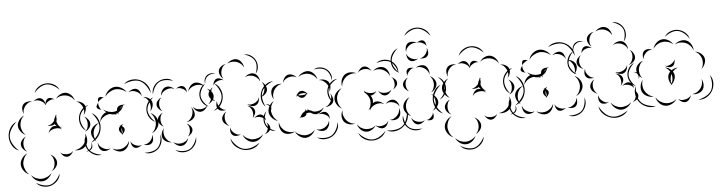

<svg xmlns="http://www.w3.org/2000/svg" viewBox="-160 -1181 6679 1782"><g transform="rotate(-5 3179.5 -290.5)"><path d="M175 -580Q186 -615 219 -637Q252 -659 289 -660Q326 -662 360.5 -643Q395 -624 409 -590Q384 -617 351.5 -634Q319 -651 289 -650Q260 -649 228.5 -629Q197 -609 175 -580ZM369 -510Q383 -533 411 -547.5Q439 -562 466 -557Q493 -552 514.5 -528.5Q536 -505 540 -478Q527 -502 505.5 -515.5Q484 -529 462 -533Q440 -537 415 -532Q390 -527 369 -510ZM159 -505Q172 -519 193.5 -526Q215 -533 232 -525Q246 -519 255.5 -503Q265 -487 267 -471Q268 -485 274 -498.5Q280 -512 291 -518Q304 -526 323 -521Q342 -516 353 -505Q339 -511 326 -507Q313 -503 302 -497Q291 -491 281 -482.5Q271 -474 268 -459Q262 -476 249 -486.5Q236 -497 222 -503Q209 -509 192.5 -511Q176 -513 159 -505ZM60 -397Q48 -415 47.5 -440.5Q47 -466 60 -483Q73 -500 98 -505.5Q123 -511 143 -505Q122 -504 105.5 -493Q89 -482 79 -469Q68 -455 61.5 -436.5Q55 -418 60 -397ZM552 -467Q575 -469 598.5 -457Q622 -445 631 -425Q640 -405 633 -379.5Q626 -354 610 -338Q620 -358 618.5 -378.5Q617 -399 609 -415Q602 -431 588 -446Q574 -461 552 -467ZM60 -201Q33 -211 13.5 -237Q-6 -263 -6 -291Q-6 -319 13.5 -345Q33 -371 60 -381Q38 -363 28 -338.5Q18 -314 18 -291Q18 -268 28 -243.5Q38 -219 60 -201ZM273 -197Q276 -217 291 -236Q306 -255 326 -259Q339 -261 354 -256Q342 -265 336 -277Q322 -267 302.5 -265Q283 -263 268 -268Q287 -269 302 -278.5Q317 -288 327 -301Q329 -304 331 -306Q334 -327 347 -346Q348 -355 346 -365Q350 -359 352 -352Q357 -357 362 -361Q357 -353 355 -345Q361 -321 353 -300Q354 -296 356 -292Q360 -276 370.5 -261Q381 -246 400 -238Q390 -238 380 -242Q392 -232 398 -221Q383 -234 364.5 -236Q346 -238 331 -235Q315 -232 298.5 -223.5Q282 -215 273 -197ZM685 -349Q723 -331 742.5 -289.5Q762 -248 757 -205Q753 -162 726 -125.5Q699 -89 658 -78Q693 -102 718.5 -137Q744 -172 747 -206Q751 -240 733 -279Q715 -318 685 -349ZM-15 -61Q-55 -75 -77.5 -114Q-100 -153 -100 -195Q-100 -237 -77.5 -276Q-55 -315 -15 -329Q-47 -302 -68.5 -265.5Q-90 -229 -90 -195Q-90 -161 -68.5 -124.5Q-47 -88 -15 -61ZM612 -322Q633 -314 649.5 -293.5Q666 -273 665 -251Q665 -229 648 -209Q631 -189 611 -182Q628 -196 634.5 -215Q641 -234 641 -252Q642 -269 635.5 -288.5Q629 -308 612 -322ZM60 -45Q39 -53 22.5 -73Q6 -93 6 -115Q6 -137 22.5 -157Q39 -177 60 -185Q43 -171 36.5 -152Q30 -133 30 -115Q30 -97 36.5 -78Q43 -59 60 -45ZM608 -166Q623 -142 623.5 -109Q624 -76 607 -54Q590 -31 558.5 -21.5Q527 -12 500 -20Q528 -22 551 -36Q574 -50 588 -68Q601 -86 607.5 -112Q614 -138 608 -166ZM658 -78Q666 -66 666.5 -49Q667 -32 658 -20Q649 -8 633.5 -2Q618 4 603 0Q618 -1 630.5 -8.5Q643 -16 650 -26Q657 -35 659.5 -49.5Q662 -64 658 -78ZM61 168Q32 157 11 129Q-10 101 -11 70Q-11 39 10 10.5Q31 -18 60 -29Q36 -9 24.5 18Q13 45 13 70Q14 94 25.5 121Q37 148 61 168ZM484 -15Q478 3 461.5 18.5Q445 34 426 35Q407 36 389 21Q371 6 364 -11Q376 3 393 7Q410 11 425 11Q440 11 456.5 5.5Q473 0 484 -15ZM269 1Q292 10 309.5 32Q327 54 327 78Q327 102 309.5 124.5Q292 147 269 155Q288 140 295.5 119Q303 98 303 78Q303 59 295.5 38Q288 17 269 1ZM266 172Q256 200 229 221Q202 242 172 242Q142 243 114.5 223Q87 203 76 175Q96 198 122 208.5Q148 219 172 218Q195 218 221 206.5Q247 195 266 172ZM341 184Q339 221 312 250Q285 279 249 290Q214 300 175.5 290Q137 280 115 250Q146 271 182 279.5Q218 288 247 280Q275 272 300.5 245Q326 218 341 184Z M1008 -589Q1036 -619 1079.5 -625Q1123 -631 1161 -614Q1199 -598 1224.5 -563Q1250 -528 1248 -487Q1236 -526 1211.5 -559Q1187 -592 1157 -605Q1127 -618 1086 -613Q1045 -608 1008 -589ZM826 -488Q833 -519 859.5 -543.5Q886 -568 918 -572Q949 -576 980.5 -558.5Q1012 -541 1027 -513Q1004 -534 975 -543Q946 -552 920 -549Q895 -545 869 -529.5Q843 -514 826 -488ZM1043 -511Q1056 -526 1078.5 -534Q1101 -542 1120 -536Q1139 -529 1150.5 -507.5Q1162 -486 1162 -466Q1155 -485 1140.5 -496Q1126 -507 1111 -513Q1096 -519 1078 -520Q1060 -521 1043 -511ZM757 -440Q754 -450 755 -465Q756 -480 765 -486Q773 -493 788 -490Q803 -487 811 -481Q801 -483 793.5 -477.5Q786 -472 779 -467Q772 -462 765 -456.5Q758 -451 757 -440ZM1174 -456Q1197 -457 1221 -443Q1245 -429 1254 -408Q1262 -386 1254 -359.5Q1246 -333 1228 -318Q1239 -338 1238.5 -359.5Q1238 -381 1231 -399Q1225 -416 1210.5 -432.5Q1196 -449 1174 -456ZM781 -373Q770 -373 756 -379Q742 -385 738 -395Q734 -406 741.5 -419.5Q749 -433 757 -440Q752 -430 754.5 -421Q757 -412 760 -403Q764 -395 767.5 -386Q771 -377 781 -373ZM622 -191Q589 -209 574.5 -246.5Q560 -284 566 -321Q572 -358 598 -388.5Q624 -419 661 -426Q628 -407 604 -378Q580 -349 576 -319Q571 -289 584 -254Q597 -219 622 -191ZM759 -259Q760 -286 777.5 -311Q795 -336 820 -344L822 -345Q806 -357 797 -373Q819 -355 846 -347Q857 -347 869 -343Q884 -342 899 -344Q911 -346 923 -351Q922 -370 932 -383Q940 -393 954.5 -397.5Q969 -402 984 -401Q985 -403 985 -404V-401Q993 -401 1001 -398Q991 -398 983 -395Q971 -354 933 -332Q932 -322 934 -313Q929 -319 927 -328Q917 -323 908 -321Q914 -316 918 -310Q909 -316 899 -320Q877 -317 854 -326Q840 -325 827 -321Q807 -315 788 -299.5Q769 -284 759 -259ZM951 -368Q949 -366 948 -364Q965 -376 977 -392Q969 -387 962.5 -381Q956 -375 951 -368ZM1228 -302Q1256 -292 1276 -265Q1296 -238 1296 -208Q1296 -179 1276 -152Q1256 -125 1228 -115Q1251 -134 1261.5 -159.5Q1272 -185 1272 -208Q1272 -232 1261.5 -257.5Q1251 -283 1228 -302ZM710 -84Q688 -98 674.5 -126Q661 -154 666 -180Q672 -206 695.5 -226.5Q719 -247 745 -250Q722 -238 708 -217Q694 -196 690 -175Q685 -154 689.5 -129.5Q694 -105 710 -84ZM962 -125Q958 -127 955 -129Q951 -126 946 -123Q950 -127 952 -132Q940 -140 932 -153Q924 -166 925 -178Q926 -193 941 -206Q937 -211 931 -214Q938 -213 945 -210Q957 -220 971 -224Q960 -217 955 -204Q964 -199 970.5 -191.5Q977 -184 978 -175Q980 -164 973.5 -152Q967 -140 957 -131Q959 -128 962 -125ZM949 -176Q948 -167 948.5 -156.5Q949 -146 954 -137Q957 -145 956.5 -154Q956 -163 954 -171Q954 -175 953 -179.5Q952 -184 950 -188Q950 -183 949 -176ZM747 44Q712 53 676.5 36Q641 19 621 -11Q600 -41 598 -80Q596 -119 618 -149Q608 -114 610.5 -77.5Q613 -41 629 -17Q645 8 678 24Q711 40 747 44ZM1228 -99Q1236 -81 1233.5 -58Q1231 -35 1218 -22Q1204 -9 1181 -8Q1158 -7 1140 -15Q1159 -13 1174.5 -21Q1190 -29 1201 -39Q1212 -50 1220.5 -65Q1229 -80 1228 -99ZM1303 -95Q1317 -63 1308 -27Q1299 9 1274 34Q1249 58 1212.5 66.5Q1176 75 1144 60Q1179 63 1213 54.5Q1247 46 1267 27Q1287 7 1296.5 -26.5Q1306 -60 1303 -95ZM833 -8Q818 6 794 11Q770 16 752 6Q734 -4 725 -27Q716 -50 719 -70Q723 -50 736 -36.5Q749 -23 764 -15Q778 -7 796 -3.5Q814 0 833 -8ZM1009 -62Q1008 -35 991.5 -9.5Q975 16 950 25Q925 34 895.5 24.5Q866 15 849 -6Q872 8 897 9Q922 10 942 3Q962 -4 980.5 -20.5Q999 -37 1009 -62ZM1125 -15Q1113 -2 1092.5 5Q1072 12 1056 6Q1040 -1 1031 -20.5Q1022 -40 1022 -57Q1028 -41 1040 -31.5Q1052 -22 1065 -17Q1078 -11 1093.5 -9Q1109 -7 1125 -15Z M1268 -473Q1263 -508 1282 -541Q1301 -574 1333 -590Q1364 -607 1402 -605.5Q1440 -604 1466 -580Q1433 -593 1397.5 -594Q1362 -595 1337 -582Q1312 -568 1293.5 -538Q1275 -508 1268 -473ZM1597 -470Q1600 -494 1618 -516.5Q1636 -539 1660 -545Q1684 -550 1710 -538Q1736 -526 1749 -505Q1729 -520 1706.5 -523Q1684 -526 1665 -521Q1646 -517 1627 -504.5Q1608 -492 1597 -470ZM1343 -453Q1342 -475 1354.5 -497.5Q1367 -520 1387 -528Q1407 -537 1431.5 -529Q1456 -521 1470 -505Q1451 -515 1431.5 -514Q1412 -513 1396 -506Q1380 -500 1365 -487Q1350 -474 1343 -453ZM1486 -505Q1498 -517 1518 -523.5Q1538 -530 1553 -523Q1569 -516 1577 -497Q1585 -478 1584 -461Q1579 -477 1567.5 -486.5Q1556 -496 1543 -501Q1531 -507 1516 -509.5Q1501 -512 1486 -505ZM1842 -525Q1878 -508 1896.5 -469Q1915 -430 1911 -390Q1907 -350 1881.5 -315.5Q1856 -281 1818 -271Q1851 -294 1874.5 -326.5Q1898 -359 1901 -391Q1904 -423 1887 -459.5Q1870 -496 1842 -525ZM1773 -481Q1794 -473 1811 -452.5Q1828 -432 1828 -409Q1828 -386 1811 -365.5Q1794 -345 1773 -337Q1790 -352 1797 -371.5Q1804 -391 1804 -409Q1804 -427 1797 -446.5Q1790 -466 1773 -481ZM1268 -218Q1234 -230 1214.5 -263Q1195 -296 1195 -332Q1195 -367 1214.5 -400Q1234 -433 1268 -445Q1241 -422 1223 -391Q1205 -360 1205 -332Q1205 -303 1223 -272Q1241 -241 1268 -218ZM1343 -310Q1324 -317 1308.5 -335Q1293 -353 1293 -374Q1293 -394 1308.5 -412Q1324 -430 1343 -437Q1328 -424 1322.5 -407Q1317 -390 1317 -374Q1317 -357 1322.5 -340Q1328 -323 1343 -310ZM1761 -325Q1754 -305 1734.5 -289Q1715 -273 1694 -273Q1673 -273 1653.5 -289Q1634 -305 1627 -325Q1640 -309 1658.5 -303Q1677 -297 1694 -297Q1711 -297 1729 -303Q1747 -309 1761 -325ZM1610 -323Q1627 -308 1635 -282.5Q1643 -257 1635 -236Q1626 -215 1603 -202.5Q1580 -190 1557 -190Q1578 -197 1592 -212.5Q1606 -228 1612 -245Q1619 -262 1620 -282.5Q1621 -303 1610 -323ZM1343 -166Q1324 -173 1308.5 -191.5Q1293 -210 1293 -230Q1293 -250 1308.5 -268.5Q1324 -287 1343 -294Q1328 -281 1322.5 -263.5Q1317 -246 1317 -230Q1317 -214 1322.5 -196.5Q1328 -179 1343 -166ZM1557 -174Q1575 -168 1590 -150.5Q1605 -133 1605 -115Q1605 -96 1590 -78.5Q1575 -61 1557 -55Q1571 -67 1576 -83.5Q1581 -100 1581 -115Q1581 -130 1576 -146Q1571 -162 1557 -174ZM1403 -15Q1379 -13 1354.5 -26Q1330 -39 1321 -60Q1312 -81 1319 -107.5Q1326 -134 1343 -150Q1333 -130 1334.5 -108.5Q1336 -87 1343 -70Q1351 -53 1365.5 -37.5Q1380 -22 1403 -15ZM1632 -43Q1636 -8 1616 24.5Q1596 57 1564 74Q1532 90 1494 87Q1456 84 1430 60Q1463 74 1498.5 76Q1534 78 1560 65Q1585 52 1604.5 22Q1624 -8 1632 -43ZM1557 -39Q1553 -17 1536 3Q1519 23 1497 26Q1475 30 1452 17Q1429 4 1418 -15Q1435 -1 1455 2.5Q1475 6 1493 3Q1510 0 1528 -10Q1546 -20 1557 -39Z M2141 -767Q2174 -771 2204 -752Q2234 -733 2248 -704Q2263 -674 2260 -639Q2257 -604 2234 -580Q2247 -610 2249 -643Q2251 -676 2240 -699Q2228 -723 2200.5 -741.5Q2173 -760 2141 -767ZM1981 -695Q1996 -715 2023 -725.5Q2050 -736 2074 -728Q2098 -721 2114.5 -696.5Q2131 -672 2132 -647Q2122 -670 2104 -684.5Q2086 -699 2067 -705Q2048 -711 2025 -709.5Q2002 -708 1981 -695ZM1933 -560Q1915 -572 1903.5 -595.5Q1892 -619 1897 -640Q1902 -661 1922.5 -676.5Q1943 -692 1965 -695Q1945 -685 1934.5 -668Q1924 -651 1920 -634Q1916 -618 1918 -598Q1920 -578 1933 -560ZM1760 -530Q1753 -549 1759.5 -570Q1766 -591 1781 -604Q1797 -617 1819 -619.5Q1841 -622 1858 -612Q1815 -619 1788 -596Q1760 -573 1760 -530ZM2132 -556Q2147 -574 2173 -582.5Q2199 -591 2220 -583Q2242 -575 2255.5 -551.5Q2269 -528 2269 -505Q2261 -527 2245 -540.5Q2229 -554 2212 -561Q2194 -567 2173 -567.5Q2152 -568 2132 -556ZM1834 -504Q1834 -521 1843 -540Q1852 -559 1867 -565Q1883 -571 1902.5 -564Q1922 -557 1933 -545Q1918 -552 1903.5 -550Q1889 -548 1876 -543Q1864 -538 1851.5 -529Q1839 -520 1834 -504ZM1773 -315Q1741 -325 1720 -355Q1699 -385 1697 -419Q1695 -452 1712 -484Q1729 -516 1760 -530Q1736 -507 1721 -476.5Q1706 -446 1707 -419Q1709 -392 1727.5 -364Q1746 -336 1773 -315ZM2284 -498Q2303 -487 2316 -464.5Q2329 -442 2326 -420Q2322 -398 2302.5 -381Q2283 -364 2261 -360Q2280 -371 2289.5 -389Q2299 -407 2302 -424Q2305 -441 2301.5 -461Q2298 -481 2284 -498ZM1839 -360Q1819 -365 1801.5 -382.5Q1784 -400 1782 -420Q1780 -440 1794.5 -460Q1809 -480 1827 -489Q1813 -475 1809 -456.5Q1805 -438 1806 -422Q1808 -406 1815 -389Q1822 -372 1839 -360ZM1933 -270Q1915 -263 1892.5 -266Q1870 -269 1858 -284Q1845 -298 1845.5 -321Q1846 -344 1855 -360Q1852 -341 1859 -326Q1866 -311 1876 -299Q1886 -288 1900 -279Q1914 -270 1933 -270ZM2246 -360Q2248 -340 2238 -318Q2228 -296 2210 -288Q2193 -279 2169.5 -285Q2146 -291 2132 -305Q2150 -297 2168 -300Q2186 -303 2200 -309Q2214 -316 2227.5 -328.5Q2241 -341 2246 -360ZM2301 -290Q2314 -292 2327 -286.5Q2340 -281 2346 -270Q2353 -259 2351 -244.5Q2349 -230 2341 -221Q2346 -232 2344.5 -244Q2343 -256 2338 -265Q2333 -273 2323.5 -280.5Q2314 -288 2301 -290ZM2132 -290Q2151 -289 2171 -277Q2191 -265 2197 -246Q2203 -228 2194 -206.5Q2185 -185 2170 -173Q2180 -189 2179.5 -206.5Q2179 -224 2175 -239Q2170 -254 2160 -268Q2150 -282 2132 -290ZM1949 -120Q1929 -125 1910.5 -142.5Q1892 -160 1889 -181Q1886 -202 1900 -223.5Q1914 -245 1933 -254Q1918 -239 1914.5 -220Q1911 -201 1913 -184Q1915 -167 1923.5 -149.5Q1932 -132 1949 -120ZM2186 -170Q2196 -184 2216 -193.5Q2236 -203 2252 -198Q2269 -193 2280.5 -174.5Q2292 -156 2293 -138Q2286 -154 2272.5 -162.5Q2259 -171 2246 -175Q2232 -179 2216.5 -179.5Q2201 -180 2186 -170ZM2293 -122Q2308 -113 2318.5 -94.5Q2329 -76 2325 -59Q2321 -42 2303.5 -29.5Q2286 -17 2269 -15Q2285 -23 2292 -37Q2299 -51 2302 -64Q2305 -78 2304.5 -93.5Q2304 -109 2293 -122ZM2049 -31Q2033 -22 2010 -21Q1987 -20 1973 -31Q1958 -43 1954 -65.5Q1950 -88 1956 -105Q1957 -87 1966.5 -73Q1976 -59 1988 -50Q1999 -41 2014.5 -34.5Q2030 -28 2049 -31ZM2254 -15Q2242 12 2213.5 31Q2185 50 2155 48Q2125 46 2099 24Q2073 2 2064 -27Q2082 -3 2107 10Q2132 23 2156 24Q2180 25 2206.5 16Q2233 7 2254 -15ZM2215 60Q2191 96 2147.5 110Q2104 124 2062 114Q2020 104 1986.5 72.5Q1953 41 1948 -2Q1968 37 1999 67Q2030 97 2064 104Q2098 112 2139 99Q2180 86 2215 60Z M2774 -571Q2799 -589 2832.5 -586.5Q2866 -584 2891 -566Q2917 -548 2929.5 -517Q2942 -486 2934 -456Q2932 -487 2919 -515Q2906 -543 2885 -558Q2865 -572 2834.5 -575.5Q2804 -579 2774 -571ZM2626 -515Q2641 -538 2670 -552Q2699 -566 2727 -561Q2754 -555 2775.5 -530.5Q2797 -506 2801 -478Q2787 -503 2765.5 -518Q2744 -533 2722 -537Q2700 -542 2674 -537Q2648 -532 2626 -515ZM2481 -474Q2482 -495 2496 -516.5Q2510 -538 2530 -544Q2551 -550 2574 -540.5Q2597 -531 2610 -514Q2592 -525 2572.5 -525.5Q2553 -526 2537 -521Q2521 -516 2505 -505Q2489 -494 2481 -474ZM2301 -267Q2272 -292 2265 -333Q2258 -374 2272 -410Q2286 -447 2318.5 -472.5Q2351 -498 2389 -497Q2353 -484 2322.5 -460Q2292 -436 2281 -407Q2270 -378 2276 -339.5Q2282 -301 2301 -267ZM2814 -470Q2836 -477 2862.5 -470Q2889 -463 2903 -445Q2916 -427 2915 -399.5Q2914 -372 2902 -353Q2907 -375 2901 -395.5Q2895 -416 2883 -431Q2872 -445 2854.5 -457Q2837 -469 2814 -470ZM2383 -329Q2367 -349 2364 -378.5Q2361 -408 2374 -429Q2388 -450 2415.5 -460.5Q2443 -471 2468 -465Q2443 -462 2424 -447.5Q2405 -433 2395 -416Q2384 -399 2379.5 -376Q2375 -353 2383 -329ZM2591 -331Q2593 -341 2599 -352Q2596 -356 2594 -360Q2597 -357 2600 -354Q2607 -366 2617 -374.5Q2627 -383 2638 -384Q2652 -387 2667 -379Q2682 -371 2692 -360Q2694 -362 2696 -365Q2695 -361 2694 -358Q2697 -353 2700 -349Q2696 -352 2692 -354Q2685 -341 2673 -330.5Q2661 -320 2647 -320Q2635 -319 2623 -326.5Q2611 -334 2603 -345Q2596 -339 2591 -331ZM2642 -361Q2634 -359 2625.5 -356.5Q2617 -354 2609 -349Q2618 -345 2627.5 -344Q2637 -343 2646 -344Q2657 -344 2668 -346.5Q2679 -349 2688 -356Q2677 -362 2665 -362Q2653 -362 2642 -361ZM2906 -338Q2921 -323 2928 -299Q2935 -275 2927 -256Q2918 -237 2895.5 -226Q2873 -215 2852 -216Q2872 -222 2885 -236Q2898 -250 2905 -265Q2912 -281 2914 -300Q2916 -319 2906 -338ZM2403 -126Q2374 -133 2350.5 -157.5Q2327 -182 2323 -212Q2320 -241 2337 -270.5Q2354 -300 2380 -313Q2360 -292 2352 -265Q2344 -238 2347 -215Q2350 -191 2364 -167Q2378 -143 2403 -126ZM2374 -35Q2342 -34 2315 -55Q2288 -76 2277 -106Q2266 -135 2272 -168.5Q2278 -202 2302 -223Q2287 -195 2282 -164Q2277 -133 2286 -109Q2295 -85 2319.5 -65Q2344 -45 2374 -35ZM2611 -131Q2612 -136 2614 -140Q2607 -141 2601 -144Q2609 -143 2616 -146Q2631 -181 2663 -195Q2667 -205 2666 -216Q2670 -208 2672 -198Q2676 -199 2681 -200Q2685 -200 2689 -200Q2684 -208 2681 -216Q2689 -206 2700 -200Q2719 -196 2737 -184Q2748 -182 2759 -182Q2778 -182 2799.5 -189.5Q2821 -197 2836 -216Q2828 -194 2807 -176.5Q2786 -159 2763 -158Q2764 -155 2766 -152Q2763 -155 2759 -158Q2734 -158 2711 -176Q2697 -178 2684 -176Q2678 -175 2673 -174Q2671 -160 2664 -153Q2656 -144 2643 -141Q2630 -138 2617 -140Q2614 -136 2611 -131ZM2782 -152Q2795 -164 2816.5 -170Q2838 -176 2854 -168Q2870 -160 2878 -139.5Q2886 -119 2884 -101Q2880 -119 2868 -129.5Q2856 -140 2843 -146Q2830 -153 2814 -156Q2798 -159 2782 -152ZM2551 -15Q2529 1 2498 2.5Q2467 4 2445 -11Q2423 -27 2413 -56.5Q2403 -86 2410 -112Q2413 -85 2427 -64Q2441 -43 2458 -31Q2476 -19 2500.5 -13.5Q2525 -8 2551 -15ZM2874 -88Q2878 -66 2868.5 -41.5Q2859 -17 2840 -5Q2820 6 2794 1.5Q2768 -3 2751 -17Q2772 -10 2792 -13.5Q2812 -17 2828 -26Q2843 -35 2856.5 -50.5Q2870 -66 2874 -88ZM2953 -67Q2961 -31 2942.5 5Q2924 41 2892 61Q2860 80 2820 81Q2780 82 2750 58Q2786 70 2823.5 69Q2861 68 2887 52Q2912 36 2930 3Q2948 -30 2953 -67ZM2735 -14Q2725 13 2698.5 33Q2672 53 2643 53Q2614 52 2587.5 32Q2561 12 2551 -15Q2570 7 2595 17.5Q2620 28 2643 29Q2666 29 2691 18.5Q2716 8 2735 -14Z M3358 -580Q3384 -603 3421.5 -605.5Q3459 -608 3490 -591Q3521 -575 3540 -542.5Q3559 -510 3554 -475Q3547 -510 3528.5 -539.5Q3510 -569 3485 -582Q3461 -595 3426 -594Q3391 -593 3358 -580ZM3182 -506Q3188 -525 3205 -541.5Q3222 -558 3242 -559Q3261 -560 3280 -545.5Q3299 -531 3307 -513Q3293 -527 3276 -531.5Q3259 -536 3243 -535Q3227 -534 3210.5 -528Q3194 -522 3182 -506ZM3323 -511Q3340 -530 3369 -538Q3398 -546 3422 -536Q3445 -527 3460 -501Q3475 -475 3474 -449Q3466 -473 3448.5 -489.5Q3431 -506 3412 -514Q3393 -522 3369.5 -522.5Q3346 -523 3323 -511ZM3024 -391Q3016 -418 3024.5 -449.5Q3033 -481 3055 -498Q3077 -516 3109.5 -516.5Q3142 -517 3166 -502Q3139 -508 3113.5 -500.5Q3088 -493 3070 -480Q3052 -466 3038.5 -442.5Q3025 -419 3024 -391ZM2925 -258Q2897 -278 2887.5 -313.5Q2878 -349 2887 -382Q2896 -415 2923 -440Q2950 -465 2984 -467Q2953 -453 2928.5 -429Q2904 -405 2897 -379Q2889 -353 2897.5 -319.5Q2906 -286 2925 -258ZM3486 -438Q3503 -433 3518.5 -417.5Q3534 -402 3535 -384Q3536 -366 3522.5 -348.5Q3509 -331 3492 -324Q3505 -336 3508.5 -352Q3512 -368 3511 -382Q3510 -397 3505 -412Q3500 -427 3486 -438ZM3005 -188Q2978 -200 2959.5 -228.5Q2941 -257 2943 -287Q2945 -317 2967 -342.5Q2989 -368 3018 -376Q2994 -359 2981 -334Q2968 -309 2967 -285Q2965 -262 2974 -235.5Q2983 -209 3005 -188ZM3263 -146Q3263 -155 3265 -164Q3256 -156 3247 -150Q3265 -171 3270.5 -196Q3276 -221 3273 -243Q3268 -273 3248 -297Q3242 -303 3236 -310Q3228 -317 3218 -323Q3224 -322 3229 -320Q3224 -329 3222 -339Q3232 -323 3247 -317Q3262 -311 3277 -309Q3291 -307 3307.5 -309.5Q3324 -312 3337 -324Q3329 -309 3312.5 -297Q3296 -285 3279 -285Q3293 -267 3296 -247Q3299 -231 3294 -213Q3302 -219 3311 -223Q3332 -230 3357 -221.5Q3382 -213 3397 -196Q3377 -207 3356.5 -206.5Q3336 -206 3319 -200Q3302 -194 3286 -181Q3270 -168 3263 -146ZM3476 -324Q3470 -306 3452 -290.5Q3434 -275 3415 -275Q3395 -275 3377.5 -290.5Q3360 -306 3353 -324Q3365 -309 3382 -304Q3399 -299 3415 -299Q3430 -299 3447 -304Q3464 -309 3476 -324ZM3413 -196Q3425 -213 3447 -223Q3469 -233 3489 -228Q3509 -222 3523 -201.5Q3537 -181 3538 -161Q3530 -179 3514.5 -189.5Q3499 -200 3483 -204Q3467 -209 3448.5 -208.5Q3430 -208 3413 -196ZM3115 -39Q3090 -30 3059.5 -37.5Q3029 -45 3012 -66Q2995 -87 2994.5 -118Q2994 -149 3008 -172Q3003 -146 3010 -122Q3017 -98 3031 -81Q3044 -64 3066 -51.5Q3088 -39 3115 -39ZM3532 -146Q3542 -126 3540 -100.5Q3538 -75 3523 -59Q3508 -43 3482 -40Q3456 -37 3436 -46Q3458 -44 3475.5 -53.5Q3493 -63 3505 -75Q3518 -88 3526 -106Q3534 -124 3532 -146ZM3602 -115Q3616 -76 3600.5 -35Q3585 6 3553 31Q3522 57 3478.5 63.5Q3435 70 3400 49Q3440 57 3481 50.5Q3522 44 3547 24Q3573 3 3587.5 -35.5Q3602 -74 3602 -115ZM3422 -38Q3420 -19 3406.5 0.5Q3393 20 3375 25Q3356 30 3334.5 20Q3313 10 3302 -6Q3318 5 3335.5 5.5Q3353 6 3368 2Q3384 -2 3399 -11Q3414 -20 3422 -38ZM3302 -6Q3289 18 3261.5 33.5Q3234 49 3207 45Q3179 41 3157 18Q3135 -5 3130 -32Q3144 -8 3166 5Q3188 18 3210 21Q3232 24 3257 18Q3282 12 3302 -6ZM3388 52Q3374 90 3337.5 111.5Q3301 133 3261 132Q3221 132 3184.5 110Q3148 88 3135 50Q3160 81 3194.5 101.5Q3229 122 3261 122Q3293 123 3327.5 103Q3362 83 3388 52Z M3639 -808Q3655 -843 3691.5 -861Q3728 -879 3766 -876Q3805 -873 3838 -849Q3871 -825 3881 -788Q3859 -820 3827.5 -842Q3796 -864 3766 -866Q3735 -869 3700.5 -852.5Q3666 -836 3639 -808ZM3749 -735Q3760 -746 3778 -752Q3796 -758 3809 -752Q3823 -746 3830 -728.5Q3837 -711 3836 -696Q3832 -710 3821 -717.5Q3810 -725 3800 -730Q3789 -735 3776 -738Q3763 -741 3749 -735ZM3643 -661Q3638 -680 3644 -704Q3650 -728 3667 -740Q3684 -751 3708.5 -749Q3733 -747 3749 -735Q3730 -740 3712 -734.5Q3694 -729 3681 -720Q3667 -710 3656 -695.5Q3645 -681 3643 -661ZM3563 -473Q3530 -486 3511 -519Q3492 -552 3493 -588Q3493 -624 3513.5 -656Q3534 -688 3568 -700Q3540 -677 3521.5 -646.5Q3503 -616 3503 -588Q3502 -559 3519 -528Q3536 -497 3563 -473ZM3836 -680Q3846 -665 3847 -643Q3848 -621 3837 -606Q3826 -592 3804 -588Q3782 -584 3765 -590Q3783 -591 3796 -600.5Q3809 -610 3818 -621Q3827 -633 3833.5 -647.5Q3840 -662 3836 -680ZM3749 -590Q3735 -577 3713 -571.5Q3691 -566 3674 -575Q3657 -584 3649 -605Q3641 -626 3643 -645Q3647 -627 3659.5 -615Q3672 -603 3685 -596Q3699 -589 3715.5 -586Q3732 -583 3749 -590ZM3718 -505Q3735 -519 3761 -523.5Q3787 -528 3807 -517Q3826 -505 3835.5 -480Q3845 -455 3841 -433Q3837 -455 3823.5 -471Q3810 -487 3795 -496Q3779 -505 3759 -509Q3739 -513 3718 -505ZM3638 -437Q3631 -450 3631 -469Q3631 -488 3641 -498Q3651 -509 3669.5 -510Q3688 -511 3702 -505Q3687 -506 3676.5 -498.5Q3666 -491 3658 -482Q3650 -473 3643 -462.5Q3636 -452 3638 -437ZM3638 -294Q3619 -301 3603.5 -319.5Q3588 -338 3588 -358Q3588 -378 3603.5 -396Q3619 -414 3638 -421Q3623 -408 3617.5 -391Q3612 -374 3612 -358Q3612 -342 3617.5 -324.5Q3623 -307 3638 -294ZM3841 -417Q3863 -409 3880.5 -387Q3898 -365 3898 -342Q3898 -318 3880.5 -296Q3863 -274 3841 -266Q3859 -281 3866.5 -302Q3874 -323 3874 -342Q3874 -361 3866.5 -381.5Q3859 -402 3841 -417ZM3916 -401Q3947 -390 3965 -360Q3983 -330 3983 -298Q3983 -265 3965 -235Q3947 -205 3916 -194Q3941 -215 3957 -243.5Q3973 -272 3973 -298Q3973 -324 3957 -352Q3941 -380 3916 -401ZM3841 -250Q3864 -242 3882 -219.5Q3900 -197 3900 -172Q3900 -148 3882 -125.5Q3864 -103 3841 -95Q3860 -110 3868 -131.5Q3876 -153 3876 -172Q3876 -192 3868 -213Q3860 -234 3841 -250ZM3638 -63Q3612 -72 3592.5 -97.5Q3573 -123 3573 -150Q3573 -178 3592.5 -203.5Q3612 -229 3638 -238Q3617 -220 3607 -196.5Q3597 -173 3597 -150Q3597 -128 3607 -104.5Q3617 -81 3638 -63ZM3841 -79Q3847 -66 3847 -47.5Q3847 -29 3837 -19Q3827 -9 3808.5 -9Q3790 -9 3777 -15Q3791 -14 3801.5 -21Q3812 -28 3820 -36Q3828 -44 3835 -54.5Q3842 -65 3841 -79ZM3730 60Q3701 77 3665 72.5Q3629 68 3603 46Q3576 25 3564 -9Q3552 -43 3563 -75Q3564 -41 3576 -9.5Q3588 22 3609 39Q3630 56 3663 61Q3696 66 3730 60ZM3761 -15Q3750 2 3728.5 12.5Q3707 23 3687 18Q3668 13 3654 -7Q3640 -27 3638 -47Q3647 -29 3662.5 -19.5Q3678 -10 3693 -6Q3709 -2 3727 -2.5Q3745 -3 3761 -15Z M4126 -580Q4137 -615 4170 -637Q4203 -659 4240 -660Q4277 -662 4311.5 -643Q4346 -624 4360 -590Q4335 -617 4302.5 -634Q4270 -651 4240 -650Q4211 -649 4179.5 -629Q4148 -609 4126 -580ZM4320 -510Q4334 -533 4362 -547.5Q4390 -562 4417 -557Q4444 -552 4465.5 -528.5Q4487 -505 4491 -478Q4478 -502 4456.5 -515.5Q4435 -529 4413 -533Q4391 -537 4366 -532Q4341 -527 4320 -510ZM4110 -505Q4123 -519 4144.5 -526Q4166 -533 4183 -525Q4197 -519 4206.5 -503Q4216 -487 4218 -471Q4219 -485 4225 -498.5Q4231 -512 4242 -518Q4255 -526 4274 -521Q4293 -516 4304 -505Q4290 -511 4277 -507Q4264 -503 4253 -497Q4242 -491 4232 -482.5Q4222 -474 4219 -459Q4213 -476 4200 -486.5Q4187 -497 4173 -503Q4160 -509 4143.5 -511Q4127 -513 4110 -505ZM4011 -397Q3999 -415 3998.5 -440.5Q3998 -466 4011 -483Q4024 -500 4049 -505.5Q4074 -511 4094 -505Q4073 -504 4056.5 -493Q4040 -482 4030 -469Q4019 -455 4012.5 -436.5Q4006 -418 4011 -397ZM4503 -467Q4526 -469 4549.5 -457Q4573 -445 4582 -425Q4591 -405 4584 -379.5Q4577 -354 4561 -338Q4571 -358 4569.5 -378.5Q4568 -399 4560 -415Q4553 -431 4539 -446Q4525 -461 4503 -467ZM4011 -201Q3984 -211 3964.5 -237Q3945 -263 3945 -291Q3945 -319 3964.5 -345Q3984 -371 4011 -381Q3989 -363 3979 -338.5Q3969 -314 3969 -291Q3969 -268 3979 -243.5Q3989 -219 4011 -201ZM4224 -197Q4227 -217 4242 -236Q4257 -255 4277 -259Q4290 -261 4305 -256Q4293 -265 4287 -277Q4273 -267 4253.5 -265Q4234 -263 4219 -268Q4238 -269 4253 -278.5Q4268 -288 4278 -301Q4280 -304 4282 -306Q4285 -327 4298 -346Q4299 -355 4297 -365Q4301 -359 4303 -352Q4308 -357 4313 -361Q4308 -353 4306 -345Q4312 -321 4304 -300Q4305 -296 4307 -292Q4311 -276 4321.5 -261Q4332 -246 4351 -238Q4341 -238 4331 -242Q4343 -232 4349 -221Q4334 -234 4315.5 -236Q4297 -238 4282 -235Q4266 -232 4249.5 -223.5Q4233 -215 4224 -197ZM4636 -349Q4674 -331 4693.5 -289.5Q4713 -248 4708 -205Q4704 -162 4677 -125.5Q4650 -89 4609 -78Q4644 -102 4669.5 -137Q4695 -172 4698 -206Q4702 -240 4684 -279Q4666 -318 4636 -349ZM3936 -61Q3896 -75 3873.5 -114Q3851 -153 3851 -195Q3851 -237 3873.5 -276Q3896 -315 3936 -329Q3904 -302 3882.5 -265.5Q3861 -229 3861 -195Q3861 -161 3882.5 -124.5Q3904 -88 3936 -61ZM4563 -322Q4584 -314 4600.5 -293.5Q4617 -273 4616 -251Q4616 -229 4599 -209Q4582 -189 4562 -182Q4579 -196 4585.5 -215Q4592 -234 4592 -252Q4593 -269 4586.5 -288.5Q4580 -308 4563 -322ZM4011 -45Q3990 -53 3973.5 -73Q3957 -93 3957 -115Q3957 -137 3973.5 -157Q3990 -177 4011 -185Q3994 -171 3987.5 -152Q3981 -133 3981 -115Q3981 -97 3987.5 -78Q3994 -59 4011 -45ZM4559 -166Q4574 -142 4574.5 -109Q4575 -76 4558 -54Q4541 -31 4509.5 -21.5Q4478 -12 4451 -20Q4479 -22 4502 -36Q4525 -50 4539 -68Q4552 -86 4558.5 -112Q4565 -138 4559 -166ZM4609 -78Q4617 -66 4617.5 -49Q4618 -32 4609 -20Q4600 -8 4584.5 -2Q4569 4 4554 0Q4569 -1 4581.5 -8.5Q4594 -16 4601 -26Q4608 -35 4610.5 -49.5Q4613 -64 4609 -78ZM4012 168Q3983 157 3962 129Q3941 101 3940 70Q3940 39 3961 10.5Q3982 -18 4011 -29Q3987 -9 3975.5 18Q3964 45 3964 70Q3965 94 3976.5 121Q3988 148 4012 168ZM4435 -15Q4429 3 4412.5 18.5Q4396 34 4377 35Q4358 36 4340 21Q4322 6 4315 -11Q4327 3 4344 7Q4361 11 4376 11Q4391 11 4407.5 5.5Q4424 0 4435 -15ZM4220 1Q4243 10 4260.5 32Q4278 54 4278 78Q4278 102 4260.5 124.5Q4243 147 4220 155Q4239 140 4246.5 119Q4254 98 4254 78Q4254 59 4246.5 38Q4239 17 4220 1ZM4217 172Q4207 200 4180 221Q4153 242 4123 242Q4093 243 4065.5 223Q4038 203 4027 175Q4047 198 4073 208.5Q4099 219 4123 218Q4146 218 4172 206.5Q4198 195 4217 172ZM4292 184Q4290 221 4263 250Q4236 279 4200 290Q4165 300 4126.5 290Q4088 280 4066 250Q4097 271 4133 279.5Q4169 288 4198 280Q4226 272 4251.5 245Q4277 218 4292 184Z M4959 -589Q4987 -619 5030.5 -625Q5074 -631 5112 -614Q5150 -598 5175.5 -563Q5201 -528 5199 -487Q5187 -526 5162.5 -559Q5138 -592 5108 -605Q5078 -618 5037 -613Q4996 -608 4959 -589ZM4777 -488Q4784 -519 4810.5 -543.5Q4837 -568 4869 -572Q4900 -576 4931.5 -558.5Q4963 -541 4978 -513Q4955 -534 4926 -543Q4897 -552 4871 -549Q4846 -545 4820 -529.5Q4794 -514 4777 -488ZM4994 -511Q5007 -526 5029.5 -534Q5052 -542 5071 -536Q5090 -529 5101.5 -507.5Q5113 -486 5113 -466Q5106 -485 5091.5 -496Q5077 -507 5062 -513Q5047 -519 5029 -520Q5011 -521 4994 -511ZM4708 -440Q4705 -450 4706 -465Q4707 -480 4716 -486Q4724 -493 4739 -490Q4754 -487 4762 -481Q4752 -483 4744.5 -477.5Q4737 -472 4730 -467Q4723 -462 4716 -456.5Q4709 -451 4708 -440ZM5125 -456Q5148 -457 5172 -443Q5196 -429 5205 -408Q5213 -386 5205 -359.5Q5197 -333 5179 -318Q5190 -338 5189.5 -359.5Q5189 -381 5182 -399Q5176 -416 5161.5 -432.5Q5147 -449 5125 -456ZM4732 -373Q4721 -373 4707 -379Q4693 -385 4689 -395Q4685 -406 4692.5 -419.5Q4700 -433 4708 -440Q4703 -430 4705.5 -421Q4708 -412 4711 -403Q4715 -395 4718.5 -386Q4722 -377 4732 -373ZM4573 -191Q4540 -209 4525.5 -246.5Q4511 -284 4517 -321Q4523 -358 4549 -388.5Q4575 -419 4612 -426Q4579 -407 4555 -378Q4531 -349 4527 -319Q4522 -289 4535 -254Q4548 -219 4573 -191ZM4710 -259Q4711 -286 4728.5 -311Q4746 -336 4771 -344L4773 -345Q4757 -357 4748 -373Q4770 -355 4797 -347Q4808 -347 4820 -343Q4835 -342 4850 -344Q4862 -346 4874 -351Q4873 -370 4883 -383Q4891 -393 4905.5 -397.5Q4920 -402 4935 -401Q4936 -403 4936 -404V-401Q4944 -401 4952 -398Q4942 -398 4934 -395Q4922 -354 4884 -332Q4883 -322 4885 -313Q4880 -319 4878 -328Q4868 -323 4859 -321Q4865 -316 4869 -310Q4860 -316 4850 -320Q4828 -317 4805 -326Q4791 -325 4778 -321Q4758 -315 4739 -299.5Q4720 -284 4710 -259ZM4902 -368Q4900 -366 4899 -364Q4916 -376 4928 -392Q4920 -387 4913.5 -381Q4907 -375 4902 -368ZM5179 -302Q5207 -292 5227 -265Q5247 -238 5247 -208Q5247 -179 5227 -152Q5207 -125 5179 -115Q5202 -134 5212.5 -159.5Q5223 -185 5223 -208Q5223 -232 5212.5 -257.5Q5202 -283 5179 -302ZM4661 -84Q4639 -98 4625.5 -126Q4612 -154 4617 -180Q4623 -206 4646.5 -226.5Q4670 -247 4696 -250Q4673 -238 4659 -217Q4645 -196 4641 -175Q4636 -154 4640.5 -129.5Q4645 -105 4661 -84ZM4913 -125Q4909 -127 4906 -129Q4902 -126 4897 -123Q4901 -127 4903 -132Q4891 -140 4883 -153Q4875 -166 4876 -178Q4877 -193 4892 -206Q4888 -211 4882 -214Q4889 -213 4896 -210Q4908 -220 4922 -224Q4911 -217 4906 -204Q4915 -199 4921.5 -191.5Q4928 -184 4929 -175Q4931 -164 4924.5 -152Q4918 -140 4908 -131Q4910 -128 4913 -125ZM4900 -176Q4899 -167 4899.5 -156.5Q4900 -146 4905 -137Q4908 -145 4907.5 -154Q4907 -163 4905 -171Q4905 -175 4904 -179.5Q4903 -184 4901 -188Q4901 -183 4900 -176ZM4698 44Q4663 53 4627.5 36Q4592 19 4572 -11Q4551 -41 4549 -80Q4547 -119 4569 -149Q4559 -114 4561.5 -77.5Q4564 -41 4580 -17Q4596 8 4629 24Q4662 40 4698 44ZM5179 -99Q5187 -81 5184.5 -58Q5182 -35 5169 -22Q5155 -9 5132 -8Q5109 -7 5091 -15Q5110 -13 5125.5 -21Q5141 -29 5152 -39Q5163 -50 5171.5 -65Q5180 -80 5179 -99ZM5254 -95Q5268 -63 5259 -27Q5250 9 5225 34Q5200 58 5163.5 66.5Q5127 75 5095 60Q5130 63 5164 54.5Q5198 46 5218 27Q5238 7 5247.5 -26.5Q5257 -60 5254 -95ZM4784 -8Q4769 6 4745 11Q4721 16 4703 6Q4685 -4 4676 -27Q4667 -50 4670 -70Q4674 -50 4687 -36.5Q4700 -23 4715 -15Q4729 -7 4747 -3.5Q4765 0 4784 -8ZM4960 -62Q4959 -35 4942.5 -9.5Q4926 16 4901 25Q4876 34 4846.5 24.5Q4817 15 4800 -6Q4823 8 4848 9Q4873 10 4893 3Q4913 -4 4931.5 -20.5Q4950 -37 4960 -62ZM5076 -15Q5064 -2 5043.5 5Q5023 12 5007 6Q4991 -1 4982 -20.5Q4973 -40 4973 -57Q4979 -41 4991 -31.5Q5003 -22 5016 -17Q5029 -11 5044.5 -9Q5060 -7 5076 -15Z M5570 -767Q5603 -771 5633 -752Q5663 -733 5677 -704Q5692 -674 5689 -639Q5686 -604 5663 -580Q5676 -610 5678 -643Q5680 -676 5669 -699Q5657 -723 5629.5 -741.5Q5602 -760 5570 -767ZM5410 -695Q5425 -715 5452 -725.5Q5479 -736 5503 -728Q5527 -721 5543.5 -696.5Q5560 -672 5561 -647Q5551 -670 5533 -684.5Q5515 -699 5496 -705Q5477 -711 5454 -709.5Q5431 -708 5410 -695ZM5362 -560Q5344 -572 5332.5 -595.5Q5321 -619 5326 -640Q5331 -661 5351.5 -676.5Q5372 -692 5394 -695Q5374 -685 5363.5 -668Q5353 -651 5349 -634Q5345 -618 5347 -598Q5349 -578 5362 -560ZM5189 -530Q5182 -549 5188.5 -570Q5195 -591 5210 -604Q5226 -617 5248 -619.5Q5270 -622 5287 -612Q5244 -619 5217 -596Q5189 -573 5189 -530ZM5561 -556Q5576 -574 5602 -582.5Q5628 -591 5649 -583Q5671 -575 5684.5 -551.5Q5698 -528 5698 -505Q5690 -527 5674 -540.5Q5658 -554 5641 -561Q5623 -567 5602 -567.5Q5581 -568 5561 -556ZM5263 -504Q5263 -521 5272 -540Q5281 -559 5296 -565Q5312 -571 5331.5 -564Q5351 -557 5362 -545Q5347 -552 5332.5 -550Q5318 -548 5305 -543Q5293 -538 5280.5 -529Q5268 -520 5263 -504ZM5202 -315Q5170 -325 5149 -355Q5128 -385 5126 -419Q5124 -452 5141 -484Q5158 -516 5189 -530Q5165 -507 5150 -476.5Q5135 -446 5136 -419Q5138 -392 5156.5 -364Q5175 -336 5202 -315ZM5713 -498Q5732 -487 5745 -464.5Q5758 -442 5755 -420Q5751 -398 5731.5 -381Q5712 -364 5690 -360Q5709 -371 5718.5 -389Q5728 -407 5731 -424Q5734 -441 5730.5 -461Q5727 -481 5713 -498ZM5268 -360Q5248 -365 5230.5 -382.5Q5213 -400 5211 -420Q5209 -440 5223.5 -460Q5238 -480 5256 -489Q5242 -475 5238 -456.5Q5234 -438 5235 -422Q5237 -406 5244 -389Q5251 -372 5268 -360ZM5362 -270Q5344 -263 5321.5 -266Q5299 -269 5287 -284Q5274 -298 5274.5 -321Q5275 -344 5284 -360Q5281 -341 5288 -326Q5295 -311 5305 -299Q5315 -288 5329 -279Q5343 -270 5362 -270ZM5675 -360Q5677 -340 5667 -318Q5657 -296 5639 -288Q5622 -279 5598.5 -285Q5575 -291 5561 -305Q5579 -297 5597 -300Q5615 -303 5629 -309Q5643 -316 5656.5 -328.5Q5670 -341 5675 -360ZM5730 -290Q5743 -292 5756 -286.5Q5769 -281 5775 -270Q5782 -259 5780 -244.5Q5778 -230 5770 -221Q5775 -232 5773.5 -244Q5772 -256 5767 -265Q5762 -273 5752.5 -280.5Q5743 -288 5730 -290ZM5561 -290Q5580 -289 5600 -277Q5620 -265 5626 -246Q5632 -228 5623 -206.5Q5614 -185 5599 -173Q5609 -189 5608.5 -206.5Q5608 -224 5604 -239Q5599 -254 5589 -268Q5579 -282 5561 -290ZM5378 -120Q5358 -125 5339.5 -142.5Q5321 -160 5318 -181Q5315 -202 5329 -223.5Q5343 -245 5362 -254Q5347 -239 5343.5 -220Q5340 -201 5342 -184Q5344 -167 5352.5 -149.5Q5361 -132 5378 -120ZM5615 -170Q5625 -184 5645 -193.5Q5665 -203 5681 -198Q5698 -193 5709.5 -174.5Q5721 -156 5722 -138Q5715 -154 5701.5 -162.5Q5688 -171 5675 -175Q5661 -179 5645.5 -179.5Q5630 -180 5615 -170ZM5722 -122Q5737 -113 5747.5 -94.5Q5758 -76 5754 -59Q5750 -42 5732.5 -29.5Q5715 -17 5698 -15Q5714 -23 5721 -37Q5728 -51 5731 -64Q5734 -78 5733.5 -93.5Q5733 -109 5722 -122ZM5478 -31Q5462 -22 5439 -21Q5416 -20 5402 -31Q5387 -43 5383 -65.5Q5379 -88 5385 -105Q5386 -87 5395.5 -73Q5405 -59 5417 -50Q5428 -41 5443.5 -34.5Q5459 -28 5478 -31ZM5683 -15Q5671 12 5642.5 31Q5614 50 5584 48Q5554 46 5528 24Q5502 2 5493 -27Q5511 -3 5536 10Q5561 23 5585 24Q5609 25 5635.5 16Q5662 7 5683 -15ZM5644 60Q5620 96 5576.5 110Q5533 124 5491 114Q5449 104 5415.5 72.5Q5382 41 5377 -2Q5397 37 5428 67Q5459 97 5493 104Q5527 112 5568 99Q5609 86 5644 60Z M6047 -589Q6065 -621 6101 -635.5Q6137 -650 6173 -644Q6209 -638 6239 -612.5Q6269 -587 6276 -551Q6257 -583 6229 -606Q6201 -629 6172 -634Q6143 -639 6109 -626Q6075 -613 6047 -589ZM5934 -489Q5940 -518 5964 -541.5Q5988 -565 6018 -569Q6047 -573 6076.5 -556.5Q6106 -540 6119 -514Q6097 -534 6070.5 -541Q6044 -548 6021 -545Q5997 -542 5973.5 -528Q5950 -514 5934 -489ZM6135 -512Q6155 -533 6187 -541Q6219 -549 6245 -538Q6271 -527 6287.5 -498.5Q6304 -470 6303 -441Q6294 -469 6275.5 -488Q6257 -507 6236 -516Q6214 -525 6187.5 -525Q6161 -525 6135 -512ZM5834 -401Q5826 -418 5828.5 -440.5Q5831 -463 5844 -476Q5858 -489 5880.5 -490Q5903 -491 5920 -482Q5901 -484 5886 -476.5Q5871 -469 5861 -459Q5850 -448 5841.5 -434Q5833 -420 5834 -401ZM6313 -429Q6340 -427 6365 -408.5Q6390 -390 6398 -364Q6405 -338 6393 -309Q6381 -280 6359 -264Q6375 -286 6377.5 -311Q6380 -336 6375 -357Q6369 -378 6353.5 -398Q6338 -418 6313 -429ZM5807 -227Q5785 -239 5769.5 -264Q5754 -289 5757 -314Q5760 -339 5781 -360Q5802 -381 5827 -387Q5806 -373 5795 -352Q5784 -331 5781 -311Q5779 -291 5784.5 -268.5Q5790 -246 5807 -227ZM6118 -376Q6121 -359 6114.5 -339Q6108 -319 6093 -311Q6078 -303 6058 -307.5Q6038 -312 6025 -323Q6041 -317 6055.5 -321Q6070 -325 6081 -332Q6093 -339 6104 -349Q6115 -359 6118 -376ZM5740 -157Q5708 -169 5689.5 -201Q5671 -233 5671 -267Q5672 -301 5691.5 -332Q5711 -363 5743 -374Q5717 -353 5699.5 -323.5Q5682 -294 5681 -267Q5681 -239 5697.5 -209.5Q5714 -180 5740 -157ZM6079 -135Q6075 -139 6071 -144Q6067 -140 6063 -137Q6066 -142 6069 -146Q6054 -165 6048.5 -191Q6043 -217 6052 -239Q6057 -252 6069 -264Q6061 -277 6049.5 -288Q6038 -299 6023 -307Q6057 -303 6083 -276Q6112 -296 6143 -295Q6128 -290 6116 -281.5Q6104 -273 6094 -262Q6103 -250 6106 -237Q6111 -213 6101.5 -188Q6092 -163 6074 -146Q6076 -141 6079 -135ZM6074 -230Q6068 -213 6066.5 -192.5Q6065 -172 6072 -152Q6082 -171 6084 -192Q6086 -213 6082 -231Q6081 -236 6079 -241Q6077 -235 6074 -230ZM5897 -47Q5868 -43 5837.5 -57Q5807 -71 5793 -96Q5779 -122 5784 -155Q5789 -188 5808 -210Q5798 -183 5800.5 -155.5Q5803 -128 5815 -108Q5826 -87 5847.5 -70Q5869 -53 5897 -47ZM6432 -201Q6458 -171 6458.5 -128.5Q6459 -86 6439 -52Q6420 -18 6383 3Q6346 24 6307 17Q6346 10 6380.5 -9.5Q6415 -29 6431 -57Q6446 -84 6446 -124Q6446 -164 6432 -201ZM6352 -171Q6366 -149 6367 -119.5Q6368 -90 6353 -69Q6337 -48 6308.5 -40Q6280 -32 6255 -39Q6281 -41 6301 -54Q6321 -67 6333 -83Q6346 -100 6352 -123Q6358 -146 6352 -171ZM5909 41Q5870 56 5829 41.5Q5788 27 5761 -4Q5734 -35 5727 -78.5Q5720 -122 5740 -157Q5733 -117 5740 -76.5Q5747 -36 5769 -11Q5790 14 5829 28Q5868 42 5909 41ZM6103 -5Q6088 21 6056.5 36.5Q6025 52 5995 47Q5965 42 5941 16.5Q5917 -9 5911 -39Q5927 -13 5951 3Q5975 19 5999 23Q6023 28 6051.5 21Q6080 14 6103 -5ZM6241 -32Q6238 -13 6224 6Q6210 25 6190 29Q6171 33 6150.5 21.5Q6130 10 6119 -6Q6135 6 6152.5 7.5Q6170 9 6185 5Q6201 2 6216.5 -6.5Q6232 -15 6241 -32Z"/></g></svg>

Font: Rubik Puddles
Style: Regular
Weight: 400
Designer: Hubert and Fischer, NaN
Foundry: Hubert and Fischer, NaN
Version: Version 2.200